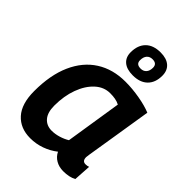

<svg xmlns="http://www.w3.org/2000/svg" viewBox="-232 -891 1003 1003"><g transform="rotate(45 270.0 -389.5)"><path d="M426 10Q395 10 371 -4Q347 -18 335 -43Q303 -18 264 -4Q225 10 182 10Q109 10 66 -37.5Q23 -85 23 -179Q23 -298 60 -381Q97 -464 165 -507.5Q233 -551 326 -551Q377 -551 431 -541.5Q485 -532 521 -517Q502 -399 490 -323.5Q478 -248 471 -206Q464 -164 461.5 -147Q459 -130 459 -127Q459 -98 483 -98Q496 -98 506 -102L500 -6Q471 10 426 10ZM333 -126 382 -438Q367 -446 349.5 -449Q332 -452 312 -452Q266 -452 229.5 -418.5Q193 -385 172 -328Q151 -271 151 -200Q151 -149 173.5 -123Q196 -97 234 -97Q259 -97 285.5 -105Q312 -113 333 -126ZM329 -601Q284 -601 260 -621.5Q236 -642 236 -679Q236 -731 265 -760Q294 -789 348 -789Q392 -789 416 -768Q440 -747 440 -709Q440 -658 411 -629.5Q382 -601 329 -601ZM333 -655Q353 -655 364.5 -668Q376 -681 376 -704Q376 -734 343 -734Q323 -734 311.5 -721Q300 -708 300 -684Q300 -655 333 -655Z"/></g></svg>

Font: Georama SemiBold
Style: Italic
Weight: 600
Italic angle: -9°
Designer: Jean-Baptiste Levee
Foundry: Production Type
Version: Version 1.000